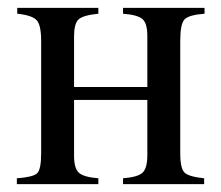

<svg xmlns="http://www.w3.org/2000/svg" viewBox="-20 -470 565 490"><path d="M502 -450V-435Q462 -432 451 -420.5Q440 -409 440 -366V-79Q440 -40 451 -29.5Q462 -19 501 -15V0H294V-15Q332 -18 344 -29.5Q356 -41 356 -74V-215H169V-72Q169 -41 181 -29.5Q193 -18 231 -15V0H23V-15Q64 -18 74.5 -27.5Q85 -37 85 -79V-366Q85 -406 73.5 -418.5Q62 -431 24 -435V-450H231V-435Q191 -431 180 -420Q169 -409 169 -377V-248H356V-378Q356 -410 344 -421Q332 -432 294 -435V-450Z"/></svg>

Font: STIX
Style: Regular
Weight: 400
Designer: MicroPress Inc., with final additions and corrections provided by Coen Hoffman, Elsevier (retired)
Version: Version 1.1.1